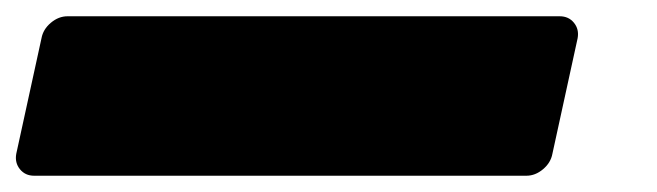

<svg xmlns="http://www.w3.org/2000/svg" viewBox="-64 -118 808 236"><path d="M-22 98Q-33 98 -39.5 90Q-46 82 -44 71L-13 -71Q-11 -82 -1.5 -90Q8 -98 19 -98H624Q635 -98 641.5 -90Q648 -82 646 -71L615 71Q613 82 603.5 90Q594 98 583 98Z"/></svg>

Font: Rubik Light Black
Style: Italic
Weight: 900
Italic angle: -12°
Version: Version 2.104